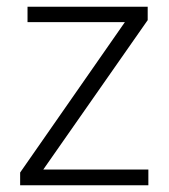

<svg xmlns="http://www.w3.org/2000/svg" viewBox="-20 -552 503 572"><path d="M422 0V-47H109L420 -492V-532H62V-486H352L40 -38V0Z"/></svg>

Font: Noto Sans Khmer UI Light
Style: Regular
Weight: 300
Designer: Danh Hong and the Monotype Design Team
Foundry: Monotype Imaging Inc.
Version: Version 2.002